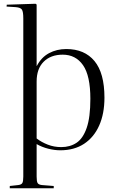

<svg xmlns="http://www.w3.org/2000/svg" viewBox="-20 -786 626 1022"><path d="M32 216V204L77 199Q94 197 99 188Q104 179 104 154V-688Q104 -724 96.5 -735Q89 -746 64 -748L15 -751L16 -761L169 -766L175 -762V-435H176Q200 -481 241 -503Q282 -525 333 -525Q430 -525 483 -461Q536 -397 536 -266Q536 -181 508 -118Q480 -55 427.5 -20.5Q375 14 301 14Q270 14 236.5 5.5Q203 -3 175 -19V154Q175 179 180 188Q185 197 203 199L266 204V216ZM306 -3Q353 -3 387.5 -26Q422 -49 441.5 -105.5Q461 -162 461 -260Q461 -383 422 -439Q383 -495 314 -495Q250 -495 212.5 -457.5Q175 -420 175 -352V-49Q201 -29 234.5 -16Q268 -3 306 -3Z"/></svg>

Font: Literata 72pt Light
Style: Regular
Weight: 300
Designer: Latin by Veronika Burian and Jose Scaglione. Greek by Irene Vlachou. Cyrillic by Vera Evstafieva.
Foundry: TypeTogether
Version: Version 3.002